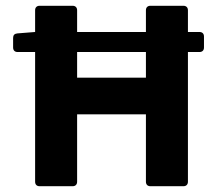

<svg xmlns="http://www.w3.org/2000/svg" viewBox="-20 -645 751 665"><path d="M670.9 -534.2H630.9V-609.4C630.9 -619.1 625 -625 615.2 -625H501C491.2 -625 485.4 -619.1 485.4 -609.4V-534.2H247.1V-609.4C247.1 -619.1 241.2 -625 231.4 -625H117.2C107.4 -625 101.6 -619.1 101.6 -609.4V-534.2L40 -529.3C30.3 -528.3 25.4 -523.4 25.4 -513.7V-480.5C25.4 -470.7 31.2 -464.8 41 -464.8H101.6V-15.6C101.6 -5.9 107.4 0 117.2 0H231.4C241.2 0 247.1 -5.9 247.1 -15.6V-249H485.4V-15.6C485.4 -5.9 491.2 0 501 0H615.2C625 0 630.9 -5.9 630.9 -15.6V-464.8H670.9C680.7 -464.8 686.5 -470.7 686.5 -480.5V-518.6C686.5 -528.3 680.7 -534.2 670.9 -534.2ZM485.4 -376H247.1V-464.8H485.4Z"/></svg>

Font: Ed Sans Neue
Style: Bold
Weight: 700
Designer: Stephen Hutchings
Version: Version 1.004;PS 001.004;hotconv 1.0.88;makeotf.lib2.5.64775